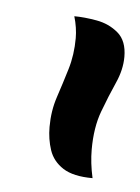

<svg xmlns="http://www.w3.org/2000/svg" viewBox="-34 -856 251 345"><g transform="rotate(5 91.5 -683.5)"><path d="M183 -762Q183 -739 172 -714.5Q161 -690 150 -660.5Q139 -631 139 -591Q139 -567 145 -540Q110 -540 91.5 -552Q73 -564 66.5 -583.5Q60 -603 60 -625Q60 -654 68.5 -679.5Q77 -705 85 -731.5Q93 -758 93 -788Q93 -797 91.5 -807Q90 -817 87 -827Q105 -827 127.5 -823Q150 -819 166.5 -805Q183 -791 183 -762Z"/></g></svg>

Font: Merienda
Style: Regular
Weight: 400
Designer: Eduardo Rodriguez Tunni
Foundry: Eduardo Rodriguez Tunni
Version: Version 2.001